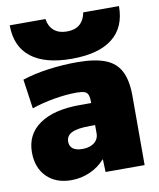

<svg xmlns="http://www.w3.org/2000/svg" viewBox="-85 -822 745 900"><g transform="rotate(-10 287.5 -372.5)"><path d="M182 10Q109 10 65.5 -33.5Q22 -77 22 -150Q22 -236 90 -283Q158 -330 282 -330H336Q336 -355 331.5 -368Q327 -381 314 -385.5Q301 -390 276 -390Q227 -390 169 -380Q111 -370 62 -353L42 -493Q96 -511 165 -520.5Q234 -530 303 -530Q387 -530 437 -510.5Q487 -491 509.5 -447Q532 -403 532 -330V0H346L344 -60H342Q313 -27 271 -8.5Q229 10 182 10ZM258 -125Q282 -125 299.5 -132.5Q317 -140 326.5 -153.5Q336 -167 336 -185V-225H312Q253 -225 225.5 -212Q198 -199 198 -170Q198 -148 213.5 -136.5Q229 -125 258 -125ZM283 -550Q156 -550 89.5 -602Q23 -654 23 -755H193Q199 -718 222 -699Q245 -680 283 -680Q321 -680 343.5 -699Q366 -718 373 -755H543Q543 -654 477 -602Q411 -550 283 -550Z"/></g></svg>

Font: M PLUS 1 Black
Style: Regular
Weight: 900
Designer: Coji Morishita
Foundry: UNDERFOREST DESIGN
Version: Version 1.001